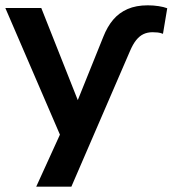

<svg xmlns="http://www.w3.org/2000/svg" viewBox="-22 -521 648 721"><path d="M366 -383Q381 -421 403 -447Q425 -473 457 -487Q489 -501 533 -501Q554 -501 573.5 -498Q593 -495 606 -490L590 -394Q580 -398 570.5 -399Q561 -400 551 -400Q532 -400 517 -393Q502 -386 489.5 -370.5Q477 -355 466 -329L246 180H114L217 -46V17L-2 -491H133L282 -115H258Z"/></svg>

Font: Nunito Sans 11pt
Style: Bold
Weight: 700
Version: Version 3.101;gftools[0.9.27]